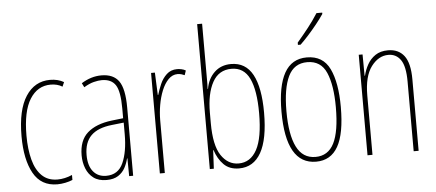

<svg xmlns="http://www.w3.org/2000/svg" viewBox="-51 -878 2278 1003"><g transform="rotate(-5 1088.0 -376.5)"><path d="M212 10Q127 10 87 -62Q47 -134 47 -256Q47 -394 93.5 -465.5Q140 -537 221 -537Q262 -537 293 -519L283 -496Q257 -512 222 -512Q153 -512 113 -448.5Q73 -385 73 -257Q73 -186 87.5 -131Q102 -76 133.5 -45.5Q165 -15 215 -15Q253 -15 292 -32V-6Q276 1 254 5.5Q232 10 212 10Z M490 -537Q553 -537 581.5 -496.5Q610 -456 610 -358V0H589L588 -93H586Q580 -68 567.5 -44.5Q555 -21 531.5 -5.5Q508 10 470 10Q428 10 402 -9.5Q376 -29 363.5 -61Q351 -93 351 -129Q351 -208 396 -247.5Q441 -287 523 -297L584 -304V-355Q584 -445 562 -478.5Q540 -512 490 -512Q472 -512 448 -506Q424 -500 396 -483L385 -505Q436 -537 490 -537ZM522 -274Q448 -266 412.5 -230.5Q377 -195 377 -129Q377 -73 402 -42.5Q427 -12 470 -12Q533 -12 559 -70Q585 -128 585 -220V-281Z M887 -535Q897 -535 909.5 -532.5Q922 -530 932 -524L924 -500Q918 -503 908 -506Q898 -509 887 -509Q860 -509 839 -487.5Q818 -466 804 -431.5Q790 -397 783 -356.5Q776 -316 776 -277V0H750V-527H770L775 -409H777Q785 -436 797.5 -465Q810 -494 832 -514.5Q854 -535 887 -535Z M1038 -481Q1038 -465 1038 -448Q1038 -431 1037 -418H1039Q1048 -471 1082.5 -504Q1117 -537 1170 -537Q1246 -537 1283 -469Q1320 -401 1320 -269Q1320 -130 1280.5 -60Q1241 10 1165 10Q1115 10 1085 -20Q1055 -50 1040 -97H1038L1033 0H1012V-760H1038ZM1170 -512Q1103 -512 1070.5 -452.5Q1038 -393 1038 -294V-239Q1038 -122 1073.5 -69Q1109 -16 1165 -16Q1227 -16 1260.5 -77.5Q1294 -139 1294 -269Q1294 -389 1264.5 -450.5Q1235 -512 1170 -512Z M1722 -264Q1722 -124 1684 -57Q1646 10 1569 10Q1411 10 1411 -266Q1411 -400 1449.5 -468.5Q1488 -537 1567 -537Q1652 -537 1687 -464Q1722 -391 1722 -264ZM1437 -266Q1437 -143 1469 -79Q1501 -15 1568 -15Q1634 -15 1665 -76Q1696 -137 1696 -265Q1696 -380 1667.5 -446Q1639 -512 1567 -512Q1498 -512 1467.5 -448.5Q1437 -385 1437 -266ZM1668 -756Q1652 -732 1629.5 -704Q1607 -676 1584 -650.5Q1561 -625 1541 -606H1527V-618Q1561 -658 1587 -691Q1613 -724 1638 -763H1668Z M1993 -537Q2048 -537 2077.5 -498.5Q2107 -460 2107 -375V0H2081V-365Q2081 -445 2057.5 -479Q2034 -513 1993 -513Q1941 -513 1903 -462.5Q1865 -412 1865 -311V0H1839V-527H1859L1860 -415H1862Q1869 -445 1884.5 -473Q1900 -501 1926.5 -519Q1953 -537 1993 -537Z"/></g></svg>

Font: Noto Sans Telugu ExtraCondensed Thin
Style: Regular
Weight: 100
Width: 2
Designer: Jelle Bosma - Monotype Design Team
Foundry: Monotype Imaging Inc.
Version: Version 2.005; ttfautohint (v1.8.4.7-5d5b)